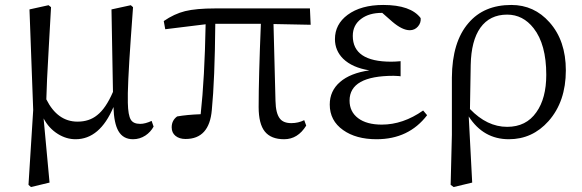

<svg xmlns="http://www.w3.org/2000/svg" viewBox="-20 -548 2350 775"><path d="M105 207 95 198 114 -104 99 -510 176 -527 186 -519Q183 -457 177 -359Q168 -205 167 -147Q212 -57 293 -57Q340 -57 372 -83Q407 -110 436 -177L430 -510L508 -527L517 -519Q514 -472 508 -394Q494 -195 496 -133Q497 -83 508 -65Q518 -48 546 -48Q566 -48 592 -60L600 -37Q588 -15 567 -1Q544 14 517 14Q477 14 458 -19Q440 -50 438 -116Q383 14 285 14Q248 14 214 -7Q177 -30 156 -70L180 189Z M1127 14Q1074 14 1049 -17Q1024 -48 1024 -116Q1024 -234 1033 -452H849Q847 -226 835 -104Q825 13 729 13Q704 13 688.5 0.5Q673 -12 673 -34Q673 -62 695 -78Q735 -85 790 -87Q806 -232 810 -450L647 -430L641 -463Q683 -492 727 -503Q772 -514 848 -514H1231L1234 -448L1084 -451L1092 -141Q1093 -90 1110 -69Q1124 -51 1156 -51Q1184 -51 1208 -63L1216 -41Q1182 14 1127 14Z M1500 14Q1417 14 1365 -23Q1311 -61 1311 -126Q1311 -181 1352.5 -217Q1394 -253 1471 -264Q1402 -275 1365 -311Q1332 -344 1332 -390Q1332 -450 1383 -488Q1437 -528 1527 -528Q1638 -528 1678 -475Q1680 -456 1667 -441Q1654 -426 1634 -426Q1604 -426 1564 -460L1523 -496H1521Q1470 -496 1438 -472Q1404 -447 1404 -403Q1404 -299 1559 -299Q1575 -299 1597 -301V-240Q1594 -240 1590 -241Q1574 -242 1569 -242Q1391 -242 1391 -142Q1391 -97 1425.5 -71Q1460 -45 1521 -45Q1607 -45 1688 -102L1704 -83Q1630 14 1500 14Z M1811 207 1799 198 1804 -4V-235Q1805 -379 1871 -455Q1933 -528 2044 -528Q2136 -528 2198 -458Q2264 -384 2264 -264Q2264 -138 2194 -59Q2129 14 2034 14Q1931 14 1872 -78L1886 189ZM2027 -36Q2104 -36 2145 -95Q2185 -151 2185 -246Q2185 -369 2134 -434Q2091 -489 2027 -489Q1957 -489 1919 -436Q1882 -384 1880 -286L1877 -108Q1946 -36 2027 -36Z"/></svg>

Font: Cactus Classical Serif
Style: Regular
Weight: 400
Designer: Henry Chan (via Glyphwiki)、田海東、宇文滿月
Foundry: Moonlit Owen
Version: Version 1.000